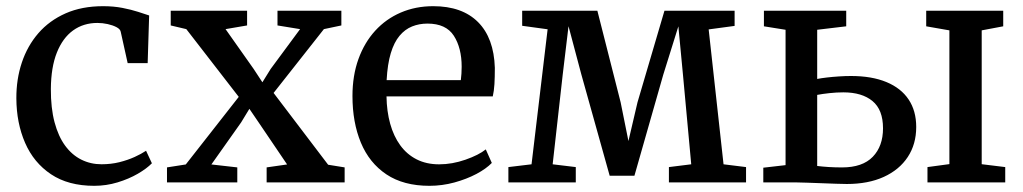

<svg xmlns="http://www.w3.org/2000/svg" viewBox="-20 -590 3310 621"><path d="M284.8 11Q200.8 11 145 -26.4Q89.2 -63.7 61.2 -127.9Q33.3 -192 32.9 -271.9Q32.6 -333.7 50.6 -387.6Q68.6 -441.6 104.1 -482.6Q139.6 -523.5 192.2 -546.8Q244.7 -570 313.5 -570Q347.5 -570 376.2 -564.4Q404.8 -558.8 426.7 -551.7Q448.6 -544.6 462.4 -540L457.6 -385.9H392.9L370.4 -487.5Q368.8 -495.8 356.9 -502.1Q345 -508.4 328.4 -512.1Q311.8 -515.8 295.1 -515.8Q250.1 -515.8 216.4 -491.6Q182.8 -467.3 163.9 -419.9Q145 -372.5 144.5 -302.4Q144.2 -240.7 156.4 -194.7Q168.7 -148.7 190.8 -118.7Q212.9 -88.7 243 -73.7Q273.2 -58.7 308.3 -58.7Q338.9 -58.7 366.1 -65.4Q393.2 -72.2 415.2 -82.2Q437.2 -92.2 452.4 -102.4L471.3 -61.9Q454.6 -44.8 425.7 -28Q396.7 -11.2 360.2 -0.1Q323.8 11 284.8 11Z M580.9 -58.1 752.2 -276.7 582.6 -495.8 532.2 -507.7V-555.3H779.2V-507.7L709.5 -495.8L800.2 -367.3L828.7 -323.9L855.3 -366.8L950.6 -495.8L877.5 -507.7V-555.3H1084.1V-507.7L1027.6 -495.8L864.9 -289.4L1041.3 -57.2L1094.7 -48.6V0H842.4V-48.6L908.6 -58.1L817.1 -193.2L786.6 -238L759.9 -194.1L663.7 -58.1L747.5 -48.6V0H520.1V-48.6Z M1368.9 11Q1285.2 11 1229.8 -26Q1174.5 -63 1147.2 -128.6Q1120 -194.2 1120 -279.4Q1120 -345.4 1139.3 -398.9Q1158.6 -452.4 1193.6 -490.7Q1228.5 -528.9 1276.3 -549.4Q1324.2 -570 1381.2 -570Q1474.7 -570 1526.1 -518.6Q1577.5 -467.1 1580.5 -370.6Q1580.5 -340.5 1579.2 -318Q1577.8 -295.5 1573.8 -278.2H1230.1Q1230.8 -230 1242 -189.7Q1253.2 -149.4 1274.6 -120Q1296 -90.6 1327.5 -74.6Q1359.1 -58.5 1400.4 -58.5Q1442.5 -58.5 1485.5 -73.5Q1528.4 -88.5 1551.2 -106.8L1570.7 -63Q1552.8 -44.4 1521.1 -27.5Q1489.3 -10.7 1449.7 0.2Q1410 11 1368.9 11ZM1230.5 -330.9H1470.5Q1471.7 -339.6 1472.5 -352.1Q1473.2 -364.7 1473.2 -374.1Q1473.2 -434.9 1447.9 -474.3Q1422.6 -513.7 1362.6 -513.7Q1335.8 -513.7 1312.9 -504.5Q1289.9 -495.3 1272.3 -474.3Q1254.7 -453.4 1244 -418.2Q1233.3 -383 1230.5 -330.9Z M1624.3 0V-49.6L1699.2 -58.6L1751.2 -495.3L1668.9 -506.6V-555.3H1912.1L1987.4 -259L2012.6 -133.8L2041.9 -259L2129.1 -555.3H2356V-506.2L2272.1 -494.9L2320.2 -58.6L2393 -49.6V0H2143.5V-49.6L2215.7 -58.6L2189.1 -346.8L2174.1 -504.8L2125.3 -348.6L2032 -21.7H1951.9L1860.1 -349.9L1818.8 -505.2L1800 -348.4L1767.5 -58.6L1842.3 -49.6V0Z M2979.8 0V-49.6L3050.7 -59.2V-491.8L2975.7 -504.9V-555.3H3224.8V-504.9L3155.2 -491.8V-58.9L3231.3 -49.6V0ZM2448.8 0V-47.6L2520.8 -55.9V-493.7L2450.8 -504.9V-555.3H2717V-504.9L2623.1 -493.7V-334.7Q2636.8 -337.3 2654.9 -339.4Q2673 -341.5 2693.1 -342.8Q2713.2 -344.2 2732.3 -344.2Q2799.8 -344.2 2847 -324.6Q2894.3 -305 2918.8 -268.2Q2943.4 -231.4 2943.4 -179.4Q2943.4 -123.8 2916.1 -82.3Q2888.8 -40.8 2838.4 -17.8Q2788.1 5.1 2718.9 5.1Q2706.3 5.1 2684.3 4.3Q2662.3 3.4 2637.5 2.6Q2612.7 1.7 2590.9 0.9Q2569.2 0 2556.3 0ZM2703.4 -48.5Q2769.7 -48.5 2802.9 -82.9Q2836 -117.2 2836 -175Q2836 -235.1 2801.9 -263.2Q2767.9 -291.3 2707.7 -291.3Q2686 -291.3 2662.9 -288.8Q2639.8 -286.3 2623.1 -283.1V-53.2Q2639 -51.2 2660 -49.8Q2681 -48.5 2703.4 -48.5Z"/></svg>

Font: Merriweather Light
Style: Regular
Weight: 300
Designer: Eben Sorkin
Foundry: Eben Sorkin
Version: Version 2.100